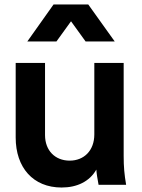

<svg xmlns="http://www.w3.org/2000/svg" viewBox="-20 -825 633 857"><path d="M255 12C324 12 380 -15 410 -68C411 -49 415 -28 420 0H543C535 -47 532 -80 532 -129V-544H401V-225C401 -153 355 -108 291 -108C226 -108 181 -153 181 -222V-544H50V-211C50 -78 127 12 255 12ZM102 -640H232L297 -730L362 -640H492L374 -805H219Z"/></svg>

Font: Mluvka
Style: Bold
Weight: 700
Designer: Modified by Jiří Krblich, Original typeface by Gumpita Rahayu
Foundry: Gumpita Rahayu & Jiří Krblich
Version: Version 2.000;Glyphs 3.1.1 (3134)